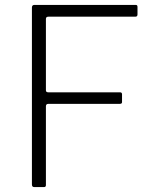

<svg xmlns="http://www.w3.org/2000/svg" viewBox="-20 -762 627 782"><path d="M110 -731Q110 -742 120 -742H533Q540 -742 540 -734V-703Q540 -694 531 -694H177Q167 -694 167 -685V-394Q167 -386 177 -386H469Q477 -386 477 -378V-346Q477 -339 468 -339H177Q167 -339 167 -329V-8Q167 0 159 0H120Q115 0 112.5 -2.5Q110 -5 110 -11V-731Z"/></svg>

Font: Libre Franklin ExtraLight
Style: Regular
Weight: 250
Designer: Pablo Impallari, Rodrigo Fuenzalida, Nhung Nguyen
Foundry: Impallari Type
Version: Version 3.000